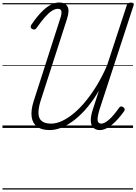

<svg xmlns="http://www.w3.org/2000/svg" viewBox="-20 -1031 1098 1547"><path d="M380 17Q315 17 278.5 -10.5Q242 -38 235 -90Q228 -142 251 -215L465 -881Q478 -918 475 -939Q472 -960 446 -960Q424 -960 398 -943.5Q372 -927 342.5 -893.5Q313 -860 277 -809Q269 -796 259.5 -793.5Q250 -791 238 -798Q229 -804 227.5 -812.5Q226 -821 233 -832Q277 -897 316.5 -936.5Q356 -976 391 -993.5Q426 -1011 456 -1011Q505 -1011 523.5 -979Q542 -947 520 -879L307 -218Q288 -157 290 -116Q292 -75 317 -55Q342 -35 392 -35Q436 -35 484.5 -58.5Q533 -82 582 -124Q631 -166 678 -225Q725 -284 767.5 -355.5Q810 -427 844 -508L1002 -990Q1005 -1000 1012.5 -1005Q1020 -1010 1034 -1010Q1049 -1010 1054.5 -1005Q1060 -1000 1057 -990L782 -149Q770 -109 767 -84Q764 -59 771.5 -47Q779 -35 796 -35Q822 -35 858.5 -67Q895 -99 940 -163Q947 -173 955 -173.5Q963 -174 973 -167Q983 -161 984.5 -152.5Q986 -144 980 -135Q957 -103 933 -75.5Q909 -48 883.5 -27Q858 -6 833 5.5Q808 17 784 17Q751 17 732 -2Q713 -21 711.5 -57.5Q710 -94 727 -146Q740 -185 752.5 -224Q765 -263 777 -301Q736 -230 688 -171.5Q640 -113 587.5 -70.5Q535 -28 482.5 -5.5Q430 17 380 17ZM0 486H1052V496H0ZM0 -20H1052V0H0ZM0 -505H1052V-500H0ZM0 -1006H1052V-996H0Z"/></svg>

Font: Playwrite CA Guides
Style: Regular
Weight: 400
Designer: Veronika Burian, José Scaglione
Foundry: TypeTogether
Version: Version 1.003